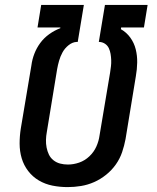

<svg xmlns="http://www.w3.org/2000/svg" viewBox="-20 -755 640 783"><path d="M256 8Q224 8 194 2Q164 -4 138.5 -19Q113 -34 95 -57.5Q77 -81 68.5 -109.5Q60 -138 60 -169.5Q60 -201 65 -232L108 -488Q111 -512 120 -535.5Q129 -559 144 -579.5Q159 -600 180.5 -615.5Q202 -631 226 -640V-643H133L148 -735H322L297 -584H292Q275 -583 259.5 -570.5Q244 -558 235 -541.5Q226 -525 221 -507.5Q216 -490 213 -473L171 -217Q168 -201 167.5 -185Q167 -169 170 -153.5Q173 -138 179.5 -124.5Q186 -111 198 -101.5Q210 -92 225 -88Q240 -84 257 -84Q280 -84 303 -92Q326 -100 344.5 -117.5Q363 -135 373 -157.5Q383 -180 386 -203L429 -459Q431 -472 432.5 -484.5Q434 -497 433.5 -510Q433 -523 431 -535Q429 -547 424 -558Q419 -569 409 -576Q399 -583 386 -584H383L408 -735H582L567 -643H474L473 -636Q496 -623 511.5 -601.5Q527 -580 533.5 -554Q540 -528 539.5 -500Q539 -472 534 -444L492 -188Q487 -161 478 -134.5Q469 -108 452.5 -84.5Q436 -61 413 -42.5Q390 -24 364 -12.5Q338 -1 310.5 3.5Q283 8 256 8Z"/></svg>

Font: Iosevka SmBd Ex Obl
Style: Regular
Weight: 600
Width: 7
Italic angle: -9°
Monospace: yes
Designer: Belleve Invis
Foundry: Belleve Invis
Version: Version 32.5.0; ttfautohint (v1.8.4)